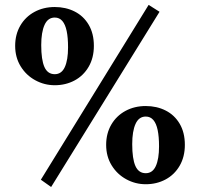

<svg xmlns="http://www.w3.org/2000/svg" viewBox="-20 -730 798 766"><path d="M573 -710.5 616.5 -683 184 16 143 -13ZM40.5 -547Q40.5 -592.5 61 -627.8Q81.5 -663 117.5 -682.5Q153.5 -702 198.5 -702Q242.5 -702 278 -684Q313.5 -666 334 -631Q354.5 -596 354.5 -547Q354.5 -499.5 333.8 -463.8Q313 -428 277.5 -409Q242 -390 198.5 -390Q157 -390 120.8 -409.8Q84.5 -429.5 62.5 -465.2Q40.5 -501 40.5 -547ZM251.5 -541Q251.5 -580 246 -606.2Q240.5 -632.5 228.8 -646.2Q217 -660 198.5 -660Q171 -660 157.8 -630.8Q144.5 -601.5 144.5 -550Q144.5 -491.5 157.2 -462.8Q170 -434 198.5 -434Q225.5 -434 238.5 -462.2Q251.5 -490.5 251.5 -541ZM403.5 -152Q403.5 -197.5 424 -232.8Q444.5 -268 480.5 -287.5Q516.5 -307 561.5 -307Q605.5 -307 641 -289Q676.5 -271 697 -236Q717.5 -201 717.5 -152Q717.5 -104.5 696.8 -68.8Q676 -33 640.5 -14Q605 5 561.5 5Q520 5 483.8 -14.8Q447.5 -34.5 425.5 -70.2Q403.5 -106 403.5 -152ZM614.5 -146Q614.5 -185 609 -211.2Q603.5 -237.5 591.8 -251.2Q580 -265 561.5 -265Q534 -265 520.8 -235.8Q507.5 -206.5 507.5 -155Q507.5 -96.5 520.2 -67.8Q533 -39 561.5 -39Q588.5 -39 601.5 -67.2Q614.5 -95.5 614.5 -146Z"/></svg>

Font: Didactic
Style: Regular
Weight: 400
Designer: Tyler Finck
Foundry: Etcetera Type Co
Version: Version 3.007;FEAKit 1.0